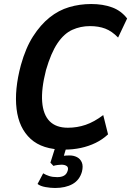

<svg xmlns="http://www.w3.org/2000/svg" viewBox="-20 -735 653 956"><path d="M299 10Q191 10 132.5 -43.5Q74 -97 62.5 -192.5Q51 -288 84 -411Q108 -497 145 -554.5Q182 -612 227 -648Q272 -684 324.5 -699.5Q377 -715 434 -715Q492 -715 537.5 -698.5Q583 -682 613 -643L568 -548Q537 -580 504 -592.5Q471 -605 428 -605Q381 -605 340 -586.5Q299 -568 266.5 -520Q234 -472 209 -386Q185 -292 190 -228Q195 -164 227 -131.5Q259 -99 318 -99Q364 -99 406.5 -113.5Q449 -128 494 -162L518 -66Q490 -40 456 -23.5Q422 -7 383 1.5Q344 10 299 10ZM254 201Q232 201 206.5 196.5Q181 192 167 181L195 128Q208 136 225 141.5Q242 147 265 147Q286 147 299 139.5Q312 132 317 115Q322 99 312.5 92Q303 85 286 85Q279 85 267 86.5Q255 88 246 91L231 75L261 -20H316L292 61L270 48Q278 43 293.5 41Q309 39 327 39Q347 39 363.5 47.5Q380 56 387.5 74Q395 92 388 120Q376 162 341 181.5Q306 201 254 201Z"/></svg>

Font: Nunito Sans 7pt Condensed
Style: Bold Italic
Weight: 700
Width: 3
Italic angle: -9°
Designer: Vernon Adams
Foundry: Vernon Adams
Version: Version 3.101;gftools[0.9.27]